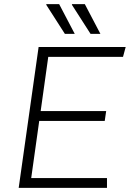

<svg xmlns="http://www.w3.org/2000/svg" viewBox="-20 -915 632 935"><path d="M71 0 168 -686H592L579 -638H215L178 -374H497L490 -326H171L132 -48H501V0ZM421 -750 330 -892 331 -895H393L469 -750ZM296 -750 205 -892 206 -895H268L344 -750Z"/></svg>

Font: Chivo Medium Thin
Style: Italic
Weight: 250
Italic angle: -8.05°
Version: Version 2.002